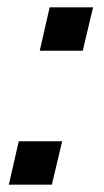

<svg xmlns="http://www.w3.org/2000/svg" viewBox="-20 -502 283 522"><path d="M4 0 31 -118H149L121 0ZM88 -364 115 -482H233L205 -364Z"/></svg>

Font: Instrument Sans SemiCondensed Medium
Style: Italic
Weight: 500
Width: 4
Italic angle: -13°
Designer: Rodrigo Fuenzalida
Foundry: fragTYPE
Version: Version 1.000;gftools[0.9.28]